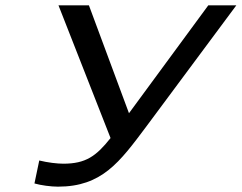

<svg xmlns="http://www.w3.org/2000/svg" viewBox="-20 -690 905 719"><path d="M217 -77C195 -77 159 -81 127 -89L109 -3C133 4 171 9 197 9C362 9 428 -83 527 -215L865 -670H760L463 -266L313 -670H199L394 -173C340 -105 301 -77 217 -77Z"/></svg>

Font: LT Wave
Style: Italic
Weight: 400
Designer: Daniel Lyons
Version: Version 2.5 (Glyphs App)